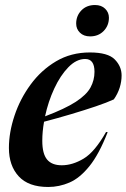

<svg xmlns="http://www.w3.org/2000/svg" viewBox="-20 -733 504 765"><path d="M409 -206.5Q374.5 -118 336.2 -70.8Q298 -23.5 257 -5.8Q216 12 172 12Q93.5 12 54.5 -30.5Q15.5 -73 15.5 -143.5Q15.5 -205.5 37.8 -272.2Q60 -339 102 -396.2Q144 -453.5 203.5 -488.8Q263 -524 338 -524Q410 -524 437.2 -496.2Q464.5 -468.5 464.5 -432.5Q464.5 -408 456.8 -383.5Q449 -359 433.5 -337Q406.5 -324.5 361.5 -309.2Q316.5 -294 262.8 -278Q209 -262 155.5 -248Q148.5 -208.5 148.5 -172Q148.5 -120.5 167.5 -97.5Q186.5 -74.5 226 -74.5Q269 -74.5 313.2 -101Q357.5 -127.5 402.5 -207ZM319.5 -498Q284.5 -498 252.5 -465.2Q220.5 -432.5 196.2 -380.2Q172 -328 159.5 -269.5Q239 -299.5 281.8 -327.2Q324.5 -355 340.5 -384.2Q356.5 -413.5 356.5 -447Q356.5 -498 319.5 -498ZM339 -588Q313.5 -588 298.5 -602.8Q283.5 -617.5 283.5 -639Q283.5 -670 304.2 -691.5Q325 -713 358.5 -713Q384 -713 399 -698.2Q414 -683.5 414 -662.5Q414 -631 393 -609.5Q372 -588 339 -588Z"/></svg>

Font: Newsreader Display SemiBold
Style: Italic
Weight: 600
Italic angle: -17°
Designer: Hugues Gentile
Foundry: Production Type
Version: Version 1.001